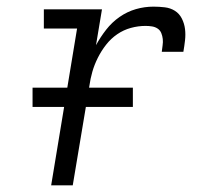

<svg xmlns="http://www.w3.org/2000/svg" viewBox="-20 -558 640 578"><path d="M134 0 212 -472H112V-530H287L269 -422Q282 -446 299.5 -468.5Q317 -491 340 -507Q363 -523 389 -530.5Q415 -538 442 -538Q459 -538 476 -536Q493 -534 506.5 -525.5Q520 -517 527.5 -502Q535 -487 537 -470.5Q539 -454 537 -436.5Q535 -419 532 -402H467Q468 -412 469.5 -421.5Q471 -431 470 -440.5Q469 -450 465.5 -458.5Q462 -467 454.5 -472Q447 -477 437.5 -478.5Q428 -480 418 -480Q396 -480 374 -474Q352 -468 333 -455Q314 -442 299.5 -423.5Q285 -405 274.5 -384Q264 -363 258 -342Q252 -321 249 -299L199 0ZM78 -236V-294H380V-236Z"/></svg>

Font: Iosevka Curly Slab LtEx
Style: Italic
Weight: 300
Width: 7
Italic angle: -9°
Monospace: yes
Designer: Belleve Invis
Foundry: Belleve Invis
Version: Version 11.1.0; ttfautohint (v1.8.3)